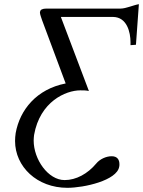

<svg xmlns="http://www.w3.org/2000/svg" viewBox="-20 -687 684 918"><path d="M557 -646H202C182 -646 173 -640 172 -632C171 -630 171 -629 171 -627C171 -618 177 -604 181 -591L294 -288C155 -261 75 -162 55 -51C53 -38 52 -25 52 -13C52 110 157 211 302 211C382 211 539 176 550 110C551 106 551 102 551 98C551 78 542 60 514 60C487 60 457 74 440 95C399 144 344 174 289 174C210 174 141 75 141 -15C141 -24 142 -33 143 -42C171 -201 294 -255 364 -255C379 -255 391 -255 405 -252L271 -606H521C587 -605 604 -533 604 -485V-471L630 -473L644 -667C619 -663 582 -646 557 -646Z"/></svg>

Font: Libertinus Serif
Style: Italic
Weight: 400
Italic angle: -12°
Designer: Philipp H. Poll, Khaled Hosny
Foundry: Caleb Maclennan
Version: Version 7.050;RELEASE